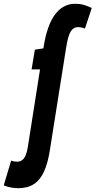

<svg xmlns="http://www.w3.org/2000/svg" viewBox="-141 -770 503 1010"><path d="M-45.4 220Q-64.3 220 -83.1 216.4Q-102 212.8 -121.4 205.3L-82.4 74.8Q-71.1 78.8 -64 79.6Q-57 80.4 -50.2 80.4Q-34.5 80.4 -23.6 71.6Q-12.8 62.9 -5.4 45.4Q1.9 27.9 5.8 0.9L69.5 -404.8H25.1L42.5 -508.8L87.2 -515.5Q105.3 -636 147.9 -693Q190.5 -750 252.7 -750Q282 -750 302.3 -743.6Q322.6 -737.2 341.6 -727.6L305.9 -620Q299.9 -622.7 293.3 -624Q286.6 -625.4 280.8 -626.4Q275 -627.4 269.4 -627.4Q245.1 -627.4 230.6 -603.8Q216.1 -580.2 206.3 -515.5L121.1 21.3Q110.6 88.2 90.6 132.4Q70.6 176.6 37.4 198.3Q4.1 220 -45.4 220Z"/></svg>

Font: Georama
Style: Italic
Weight: 400
Width: 2
Italic angle: -9°
Designer: Jean-Baptiste Levee
Foundry: Production Type
Version: Version 1.000